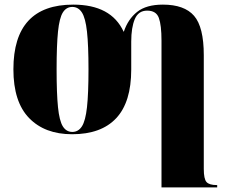

<svg xmlns="http://www.w3.org/2000/svg" viewBox="-20 -571 990 831"><path d="M679 -395Q679 -462 667.5 -493.5Q656 -525 617 -525Q579 -525 563.5 -488.5Q548 -452 548 -391V-270Q548 -129 483 -59.5Q418 10 292 10Q174 10 106 -60Q38 -130 38 -271Q38 -551 297 -551Q461 -551 515 -434H516Q534 -488 573.5 -519.5Q613 -551 685 -551Q778 -551 820 -502.5Q862 -454 862 -332V160Q862 204 874 217Q886 230 918 230H920V240H679ZM293 0Q319 0 334.5 -24Q350 -48 356.5 -107Q363 -166 363 -271Q363 -375 356.5 -434Q350 -493 334.5 -517Q319 -541 293 -541Q267 -541 252 -517Q237 -493 231 -434Q225 -375 225 -271Q225 -166 231 -107Q237 -48 252 -24Q267 0 293 0Z"/></svg>

Font: Noto Serif Display SemiCondensed Black
Style: Regular
Weight: 900
Width: 4
Designer: Monotype Design Team
Foundry: Monotype Imaging Inc.
Version: Version 2.009